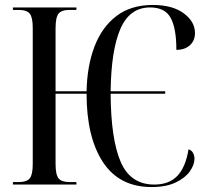

<svg xmlns="http://www.w3.org/2000/svg" viewBox="-20 -744 836 774"><path d="M591 10Q461 10 395 -90.5Q329 -191 329 -366H204V-83Q204 -40 216 -25Q228 -10 261 -10H288V0H32V-10H55Q88 -10 100 -25Q112 -40 112 -83V-631Q112 -674 100 -689Q88 -704 55 -704H32V-714H288V-704H261Q228 -704 216 -689Q204 -674 204 -630V-376H329Q331 -478 361 -556.5Q391 -635 449.5 -679.5Q508 -724 596 -724Q675 -724 720.5 -690.5Q766 -657 766 -611Q766 -580 745.5 -561.5Q725 -543 691 -543Q691 -630 668 -672Q645 -714 585 -714Q503 -714 465.5 -628Q428 -542 426 -376H646V-366H426Q427 -183 466.5 -91.5Q506 0 602 0Q661 0 694.5 -34.5Q728 -69 740 -142Q753 -138 758.5 -127Q764 -116 764 -104Q764 -80 745.5 -53.5Q727 -27 688.5 -8.5Q650 10 591 10Z"/></svg>

Font: Noto Serif Display Condensed
Style: Regular
Weight: 400
Width: 3
Designer: Monotype Design Team
Foundry: Monotype Imaging Inc.
Version: Version 2.009